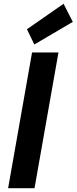

<svg xmlns="http://www.w3.org/2000/svg" viewBox="-20 -998 406 1018"><path d="M23 0 150 -720H290L163 0ZM162 -762 123 -843 317 -978 366 -882Z"/></svg>

Font: DM Sans 11pt ExtraBold
Style: Italic
Weight: 800
Italic angle: -10°
Version: Version 4.004;gftools[0.9.30]